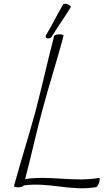

<svg xmlns="http://www.w3.org/2000/svg" viewBox="-20 -991 581 1024"><path d="M255 -794C287 -848 325 -899 357 -952C360 -956 354 -963 343 -967C332 -972 321 -972 317 -968C285 -914 259 -859 227 -806C221 -798 222 -790 230 -787C238 -784 249 -787 255 -794ZM269 -800C234 -667 205 -533 170 -400C134 -267 91 -133 55 0C53 4 62 8 76 8C90 8 103 4 105 0V-2C241 -21 357 30 493 7C498 6 505 -5 509 -19C513 -32 513 -43 508 -42C373 -19 249 -56 114 -36C146 -157 172 -279 205 -400C240 -533 284 -667 319 -800C321 -804 312 -808 298 -808C284 -808 271 -804 269 -800Z"/></svg>

Font: Nupuram Thin Italic
Style: Regular
Weight: 100
Designer: Santhosh Thottingal (santhosh.thottingal@gmail.com)
Foundry: SMC
Version: Version 1.000